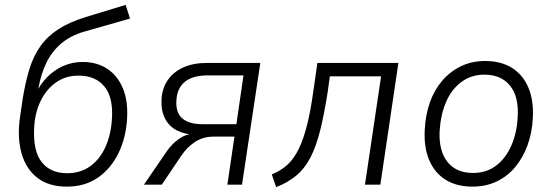

<svg xmlns="http://www.w3.org/2000/svg" viewBox="-20 -757 2260 787"><path d="M254 8Q181 8 134 -27.5Q87 -63 68.5 -128Q50 -193 62 -277L73 -352Q84 -419 100 -472Q116 -525 144.5 -566Q173 -607 218 -636.5Q263 -666 331 -687L495 -737L513 -681L324 -627Q267 -610 229.5 -577.5Q192 -545 170 -499.5Q148 -454 138 -397L134 -368H125Q143 -410 172.5 -440Q202 -470 239 -486.5Q276 -503 319 -503Q377 -503 419.5 -475Q462 -447 483.5 -395.5Q505 -344 501 -273Q497 -194 466 -130Q435 -66 381.5 -29Q328 8 254 8ZM255 -47Q311 -47 351 -76.5Q391 -106 413.5 -157.5Q436 -209 439 -274Q444 -359 407.5 -403Q371 -447 302 -447Q248 -447 208 -418Q168 -389 145.5 -341Q123 -293 120 -234Q115 -138 151 -92.5Q187 -47 255 -47Z M570 0 663 -136Q685 -168 714 -188Q743 -208 769 -208H780L779 -205Q737 -206 705 -222.5Q673 -239 656.5 -271Q640 -303 642 -348Q644 -393 666.5 -427Q689 -461 730 -480Q771 -499 828 -499H1047L972 0H912L941 -197H856Q812 -197 779 -175Q746 -153 724 -120L643 0ZM810 -248H949L978 -448H832Q769 -448 737 -421Q705 -394 703 -344Q700 -295 727.5 -271.5Q755 -248 810 -248Z M1112 10 1094 -42Q1133 -58 1159.5 -83Q1186 -108 1205 -147.5Q1224 -187 1238.5 -244Q1253 -301 1264 -381L1281 -499H1613L1539 0H1476L1542 -444H1332L1323 -379Q1309 -289 1292.5 -223Q1276 -157 1252.5 -111.5Q1229 -66 1194 -37Q1159 -8 1112 10Z M1917 8Q1851 8 1806 -20.5Q1761 -49 1739 -101.5Q1717 -154 1721 -225Q1724 -286 1742 -337Q1760 -388 1792.5 -426Q1825 -464 1869.5 -485.5Q1914 -507 1968 -507Q2034 -507 2079 -478.5Q2124 -450 2146 -397.5Q2168 -345 2164 -273Q2161 -213 2142.5 -162Q2124 -111 2092 -72.5Q2060 -34 2015.5 -13Q1971 8 1917 8ZM1919 -48Q1974 -48 2014 -78.5Q2054 -109 2076.5 -161.5Q2099 -214 2102 -278Q2107 -361 2070.5 -406Q2034 -451 1966 -451Q1911 -451 1870.5 -420.5Q1830 -390 1808 -338Q1786 -286 1782 -220Q1778 -139 1814 -93.5Q1850 -48 1919 -48Z"/></svg>

Font: Nunitoga
Style: Light Italic
Weight: 300
Italic angle: -9°
Designer: Vernon Adams
Foundry: Vernon Adams
Version: Version 1.0